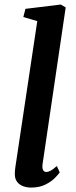

<svg xmlns="http://www.w3.org/2000/svg" viewBox="-20 -838 344 868"><path d="M172.5 -96.5Q170 -79.5 174.5 -70Q179 -60.5 189 -60.5Q197.5 -60.5 208 -65.8Q218.5 -71 237 -87.5L250 -58.5Q245 -51 229.2 -34.5Q213.5 -18 186.2 -4Q159 10 120 10Q101.5 10 84.5 3.8Q67.5 -2.5 57 -16.5Q46.5 -30.5 47 -53.5Q47 -58.5 47.5 -65.2Q48 -72 49 -78.8Q50 -85.5 50.5 -89.5L148.5 -742.5L85.5 -761L95 -798L254.5 -817.5L277 -804.5Z"/></svg>

Font: Merriweather 20pt SemiBold
Style: Italic
Weight: 600
Italic angle: -7.8°
Version: Version 2.101